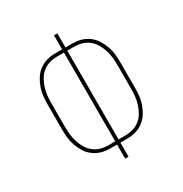

<svg xmlns="http://www.w3.org/2000/svg" viewBox="-171 -863 942 991"><g transform="rotate(-30 300.0 -367.5)"><path d="M290 0V-84H248Q222 -84 197.5 -91Q173 -98 152.5 -113.5Q132 -129 118.5 -150.5Q105 -172 96.5 -196Q88 -220 85.5 -245.5Q83 -271 83 -297V-438Q83 -464 85.5 -489.5Q88 -515 96.5 -539Q105 -563 118.5 -584.5Q132 -606 152.5 -621.5Q173 -637 197.5 -644Q222 -651 248 -651H290V-735H310V-651H352Q378 -651 402.5 -644Q427 -637 447.5 -621.5Q468 -606 481.5 -584.5Q495 -563 503.5 -539Q512 -515 514.5 -489.5Q517 -464 517 -438V-297Q517 -271 514.5 -245.5Q512 -220 503.5 -196Q495 -172 481.5 -150.5Q468 -129 447.5 -113.5Q427 -98 402.5 -91Q378 -84 352 -84H310V0ZM248 -103H290V-632H248Q225 -632 203 -625.5Q181 -619 163 -604.5Q145 -590 133.5 -570Q122 -550 115 -528.5Q108 -507 105.5 -484Q103 -461 103 -438V-297Q103 -274 105.5 -251Q108 -228 115 -206.5Q122 -185 133.5 -165Q145 -145 163 -130.5Q181 -116 203 -109.5Q225 -103 248 -103ZM310 -103H352Q375 -103 397 -109.5Q419 -116 437 -130.5Q455 -145 466.5 -165Q478 -185 485 -206.5Q492 -228 494.5 -251Q497 -274 497 -297V-438Q497 -461 494.5 -484Q492 -507 485 -528.5Q478 -550 466.5 -570Q455 -590 437 -604.5Q419 -619 397 -625.5Q375 -632 352 -632H310Z"/></g></svg>

Font: Iosevka Thin Extended
Style: Regular
Weight: 100
Width: 7
Monospace: yes
Designer: Belleve Invis
Foundry: Belleve Invis
Version: Version 32.5.0; ttfautohint (v1.8.4)